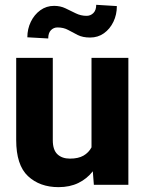

<svg xmlns="http://www.w3.org/2000/svg" viewBox="-20 -769 602 799"><path d="M370.6 0 366.2 -56.2Q341.8 -24.9 306.2 -7.6Q270.5 9.8 223.6 9.8Q145.5 9.8 96.4 -36.1Q47.4 -82 47.4 -186.5V-528.3H199.7V-185.5Q199.7 -145 219 -127Q238.3 -108.9 271 -108.9Q305.7 -108.9 327.4 -121.3Q349.1 -133.8 360.8 -155.8V-528.3H514.2V0ZM380.4 -749 466.3 -743.7Q466.3 -708 451.9 -678.2Q437.5 -648.4 412.6 -630.6Q387.7 -612.8 355 -612.8Q324.2 -612.8 303.5 -623.3Q282.7 -633.8 263.7 -644.3Q244.6 -654.8 219.2 -654.8Q203.1 -654.8 191.9 -643.3Q180.7 -631.8 180.7 -608.9L93.8 -613.8Q93.8 -648.4 108.2 -678.2Q122.6 -708 147.7 -726.3Q172.9 -744.6 205.1 -744.6Q231 -744.6 252.4 -734.4Q273.9 -724.1 295.2 -713.6Q316.4 -703.1 340.3 -703.1Q356.9 -703.1 368.7 -714.8Q380.4 -726.6 380.4 -749Z"/></svg>

Font: Vazirmatn RD UI ExtraBold
Style: Regular
Weight: 800
Designer: Saber Rastikerdar
Foundry: Saber Rastikerdar
Version: Version 33.003